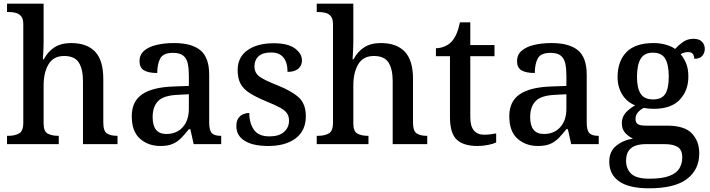

<svg xmlns="http://www.w3.org/2000/svg" viewBox="-20 -780 3844 1039"><path d="M18 0V-45H26Q59 -45 82.5 -57.5Q106 -70 106 -116V-649Q106 -678 94.5 -692Q83 -706 65 -710.5Q47 -715 27 -715H18V-760H216V-553Q216 -534 215 -513Q214 -492 213 -476.5Q212 -461 212 -459H217Q239 -501 275 -524Q311 -547 365 -547Q450 -547 494.5 -500.5Q539 -454 539 -352V-117Q539 -70 559.5 -57.5Q580 -45 613 -45H616V0H429V-341Q429 -406 406.5 -441.5Q384 -477 327 -477Q269 -477 242.5 -432Q216 -387 216 -317V-112Q216 -68 239 -56.5Q262 -45 295 -45H298V0Z M848 10Q782 10 737.5 -29.5Q693 -69 693 -151Q693 -231 749 -269.5Q805 -308 919 -312L1002 -315V-373Q1002 -409 996 -436.5Q990 -464 971.5 -479Q953 -494 916 -494Q863 -494 847 -463.5Q831 -433 831 -385Q783 -385 759 -399.5Q735 -414 735 -449Q735 -484 760 -505.5Q785 -527 827.5 -537Q870 -547 922 -547Q1017 -547 1064.5 -508Q1112 -469 1112 -375V-117Q1112 -75 1126 -60Q1140 -45 1174 -45H1177V0H1028L1010 -81H1002Q981 -54 961 -33.5Q941 -13 915 -1.5Q889 10 848 10ZM880 -55Q936 -55 969 -92Q1002 -129 1002 -191V-270L944 -267Q866 -264 836 -233.5Q806 -203 806 -146Q806 -55 880 -55Z M1432 10Q1349 10 1304 -18Q1259 -46 1259 -98Q1259 -125 1270 -140.5Q1281 -156 1297.5 -162.5Q1314 -169 1329 -169Q1329 -114 1354 -78Q1379 -42 1438 -42Q1490 -42 1517 -66Q1544 -90 1544 -127Q1544 -151 1533 -167Q1522 -183 1495.5 -197.5Q1469 -212 1422 -231Q1369 -253 1334 -274.5Q1299 -296 1282.5 -325.5Q1266 -355 1266 -400Q1266 -471 1319.5 -508.5Q1373 -546 1461 -546Q1538 -546 1576 -518Q1614 -490 1614 -453Q1614 -425 1594 -408Q1574 -391 1536 -391Q1536 -441 1514 -468.5Q1492 -496 1448 -496Q1401 -496 1379 -475.5Q1357 -455 1357 -421Q1357 -385 1385 -365Q1413 -345 1480 -319Q1560 -287 1597.5 -252Q1635 -217 1635 -151Q1635 -73 1580 -31.5Q1525 10 1432 10Z M1694 0V-45H1702Q1735 -45 1758.5 -57.5Q1782 -70 1782 -116V-649Q1782 -678 1770.5 -692Q1759 -706 1741 -710.5Q1723 -715 1703 -715H1694V-760H1892V-553Q1892 -534 1891 -513Q1890 -492 1889 -476.5Q1888 -461 1888 -459H1893Q1915 -501 1951 -524Q1987 -547 2041 -547Q2126 -547 2170.5 -500.5Q2215 -454 2215 -352V-117Q2215 -70 2235.5 -57.5Q2256 -45 2289 -45H2292V0H2105V-341Q2105 -406 2082.5 -441.5Q2060 -477 2003 -477Q1945 -477 1918.5 -432Q1892 -387 1892 -317V-112Q1892 -68 1915 -56.5Q1938 -45 1971 -45H1974V0Z M2564 10Q2488 10 2451.5 -24.5Q2415 -59 2415 -146V-476H2339V-519Q2361 -519 2384 -528Q2407 -537 2423 -554Q2454 -586 2469 -659H2525V-536H2656V-476H2525V-146Q2525 -97 2544.5 -74Q2564 -51 2599 -51Q2617 -51 2633 -53Q2649 -55 2665 -58V-9Q2651 -2 2622.5 4Q2594 10 2564 10Z M2891 10Q2825 10 2780.5 -29.5Q2736 -69 2736 -151Q2736 -231 2792 -269.5Q2848 -308 2962 -312L3045 -315V-373Q3045 -409 3039 -436.5Q3033 -464 3014.5 -479Q2996 -494 2959 -494Q2906 -494 2890 -463.5Q2874 -433 2874 -385Q2826 -385 2802 -399.5Q2778 -414 2778 -449Q2778 -484 2803 -505.5Q2828 -527 2870.5 -537Q2913 -547 2965 -547Q3060 -547 3107.5 -508Q3155 -469 3155 -375V-117Q3155 -75 3169 -60Q3183 -45 3217 -45H3220V0H3071L3053 -81H3045Q3024 -54 3004 -33.5Q2984 -13 2958 -1.5Q2932 10 2891 10ZM2923 -55Q2979 -55 3012 -92Q3045 -129 3045 -191V-270L2987 -267Q2909 -264 2879 -233.5Q2849 -203 2849 -146Q2849 -55 2923 -55Z M3492 239Q3384 239 3330.5 201.5Q3277 164 3277 95Q3277 39 3315 8.5Q3353 -22 3405 -30Q3383 -40 3364 -60Q3345 -80 3345 -113Q3345 -144 3363 -166.5Q3381 -189 3417 -210Q3373 -227 3347.5 -268Q3322 -309 3322 -362Q3322 -449 3370 -498Q3418 -547 3517 -547Q3554 -547 3585.5 -537.5Q3617 -528 3633 -515Q3649 -533 3674 -551.5Q3699 -570 3733 -570Q3764 -570 3779 -554Q3794 -538 3794 -516Q3794 -495 3781 -478.5Q3768 -462 3737 -462Q3737 -476 3730 -487Q3723 -498 3704 -498Q3691 -498 3681.5 -495Q3672 -492 3663 -487Q3681 -466 3693 -437Q3705 -408 3705 -365Q3705 -290 3658.5 -240.5Q3612 -191 3517 -191Q3505 -191 3489 -192.5Q3473 -194 3463 -196Q3445 -187 3432 -172Q3419 -157 3419 -136Q3419 -118 3430.5 -109Q3442 -100 3478 -100H3592Q3684 -100 3724 -58Q3764 -16 3764 50Q3764 138 3697.5 188.5Q3631 239 3492 239ZM3514 -242Q3562 -242 3580.5 -272.5Q3599 -303 3599 -365Q3599 -429 3580 -462Q3561 -495 3513 -495Q3466 -495 3446.5 -461Q3427 -427 3427 -364Q3427 -303 3447 -272.5Q3467 -242 3514 -242ZM3494 187Q3562 187 3601 172.5Q3640 158 3656 132Q3672 106 3672 72Q3672 31 3647.5 15.5Q3623 0 3576 0H3473Q3447 0 3423 7Q3399 14 3383.5 33.5Q3368 53 3368 91Q3368 133 3395.5 160Q3423 187 3494 187Z"/></svg>

Font: Noto Serif Lao Medium
Style: Regular
Weight: 500
Designer: Monotype Design Team
Foundry: Monotype Imaging Inc.
Version: Version 2.003; ttfautohint (v1.8.4.7-5d5b)